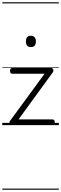

<svg xmlns="http://www.w3.org/2000/svg" viewBox="-20 -1095 535 1680"><path d="M86 0Q68 0 64.5 -13.5Q61 -27 67 -36L370 -450H88Q78 -450 73 -455.5Q68 -461 68 -475Q68 -488 73 -494Q78 -500 88 -500H427Q436 -500 441.5 -494Q447 -488 447.5 -479.5Q448 -471 442 -462L142 -50H439Q449 -50 454 -44Q459 -38 459 -23Q459 -11 454 -5.5Q449 0 439 0ZM250 -683Q228 -683 217.5 -695.5Q207 -708 207 -732Q207 -757 217.5 -769.5Q228 -782 250 -782Q271 -782 282.5 -769.5Q294 -757 294 -732Q294 -707 283 -695Q272 -683 250 -683ZM0 555H495V565H0ZM0 -20H495V0H0ZM0 -505H495V-500H0ZM0 -1075H495V-1065H0Z"/></svg>

Font: Playwrite AR Guides
Style: Regular
Weight: 400
Designer: Veronika Burian, José Scaglione
Foundry: TypeTogether
Version: Version 1.003